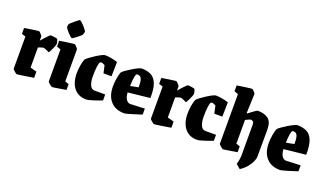

<svg xmlns="http://www.w3.org/2000/svg" viewBox="-78 -1255 3297 1934"><g transform="rotate(20 1570.5 -288.0)"><path d="M105 12Q101 12 89.5 3.5Q78 -5 67.5 -15.5Q57 -26 57 -30V-374L15 -388V-451Q15 -451 36 -454.5Q57 -458 85 -462Q113 -466 137 -469.5Q161 -473 167 -473Q171 -473 180.5 -464Q190 -455 198.5 -444.5Q207 -434 207 -430V-385Q222 -403 240.5 -423.5Q259 -444 274 -458.5Q289 -473 292 -473Q313 -473 334.5 -469.5Q356 -466 366 -462Q368 -457 373.5 -441.5Q379 -426 379 -412Q379 -405 372.5 -387.5Q366 -370 357 -351.5Q348 -333 340.5 -319.5Q333 -306 330 -306Q329 -307 316.5 -313Q304 -319 289.5 -325Q275 -331 266 -331Q263 -331 251.5 -327.5Q240 -324 228.5 -320Q217 -316 213 -314V-99L282 -80V-14Q282 -14 266 -11.5Q250 -9 225.5 -5Q201 -1 175 3Q149 7 129.5 9.5Q110 12 105 12Z M423 -639Q423 -642 436 -654Q449 -666 467 -681Q485 -696 499.5 -707Q514 -718 517 -718Q523 -718 537.5 -705.5Q552 -693 567.5 -675.5Q583 -658 594 -643Q605 -628 604 -623L597 -595Q596 -590 583 -578Q570 -566 552.5 -552.5Q535 -539 520.5 -529Q506 -519 502 -519Q496 -519 482 -531.5Q468 -544 452.5 -561Q437 -578 427 -593Q417 -608 418 -613ZM483 12Q479 12 466.5 3Q454 -6 443.5 -16Q433 -26 433 -30V-374L391 -388V-451Q391 -451 412.5 -454.5Q434 -458 464 -462Q494 -466 518.5 -469.5Q543 -473 549 -473Q553 -473 562.5 -464Q572 -455 580.5 -444.5Q589 -434 589 -430V-87L630 -73V-11Q630 -11 610 -7.5Q590 -4 562.5 0.5Q535 5 512 8.5Q489 12 483 12Z M847 12Q763 12 716 -46.5Q669 -105 669 -205Q669 -252 677 -294Q685 -336 695 -360Q705 -372 730 -390.5Q755 -409 784.5 -428Q814 -447 840 -460Q866 -473 877 -473Q904 -473 942.5 -466.5Q981 -460 1012 -449L1009 -295H923L905 -376Q895 -382 884.5 -386.5Q874 -391 865 -391Q857 -391 853 -387Q843 -379 837.5 -336Q832 -293 832 -231Q832 -175 848 -138Q864 -101 898 -101H1012V-37Q1000 -33 978 -24.5Q956 -16 931 -8Q906 0 883.5 6Q861 12 847 12Z M1436 -40Q1423 -36 1396.5 -27Q1370 -18 1341 -9.5Q1312 -1 1288 5.5Q1264 12 1255 12Q1161 12 1109 -46Q1057 -104 1057 -204Q1057 -251 1065 -295Q1073 -339 1083 -363Q1093 -375 1118.5 -393Q1144 -411 1174.5 -429.5Q1205 -448 1231 -460.5Q1257 -473 1269 -473Q1328 -473 1369.5 -452Q1411 -431 1432.5 -377Q1454 -323 1452 -223L1217 -198Q1220 -149 1238 -123Q1256 -97 1282 -97Q1283 -97 1301 -98Q1319 -99 1345.5 -100Q1372 -101 1397 -102Q1422 -103 1436 -104ZM1241 -400Q1222 -388 1218 -267L1304 -284Q1306 -387 1270 -398Q1265 -400 1255 -401Q1245 -402 1241 -400Z M1576 12Q1572 12 1560.5 3.5Q1549 -5 1538.5 -15.5Q1528 -26 1528 -30V-374L1486 -388V-451Q1486 -451 1507 -454.5Q1528 -458 1556 -462Q1584 -466 1608 -469.5Q1632 -473 1638 -473Q1642 -473 1651.5 -464Q1661 -455 1669.5 -444.5Q1678 -434 1678 -430V-385Q1693 -403 1711.5 -423.5Q1730 -444 1745 -458.5Q1760 -473 1763 -473Q1784 -473 1805.5 -469.5Q1827 -466 1837 -462Q1839 -457 1844.5 -441.5Q1850 -426 1850 -412Q1850 -405 1843.5 -387.5Q1837 -370 1828 -351.5Q1819 -333 1811.5 -319.5Q1804 -306 1801 -306Q1800 -307 1787.5 -313Q1775 -319 1760.5 -325Q1746 -331 1737 -331Q1734 -331 1722.5 -327.5Q1711 -324 1699.5 -320Q1688 -316 1684 -314V-99L1753 -80V-14Q1753 -14 1737 -11.5Q1721 -9 1696.5 -5Q1672 -1 1646 3Q1620 7 1600.5 9.5Q1581 12 1576 12Z M2035 12Q1951 12 1904 -46.5Q1857 -105 1857 -205Q1857 -252 1865 -294Q1873 -336 1883 -360Q1893 -372 1918 -390.5Q1943 -409 1972.5 -428Q2002 -447 2028 -460Q2054 -473 2065 -473Q2092 -473 2130.5 -466.5Q2169 -460 2200 -449L2197 -295H2111L2093 -376Q2083 -382 2072.5 -386.5Q2062 -391 2053 -391Q2045 -391 2041 -387Q2031 -379 2025.5 -336Q2020 -293 2020 -231Q2020 -175 2036 -138Q2052 -101 2086 -101H2200V-37Q2188 -33 2166 -24.5Q2144 -16 2119 -8Q2094 0 2071.5 6Q2049 12 2035 12Z M2225 -577V-640Q2225 -640 2239.5 -642Q2254 -644 2276 -647.5Q2298 -651 2321 -654Q2344 -657 2361.5 -659Q2379 -661 2384 -661Q2388 -661 2397 -652.5Q2406 -644 2414.5 -634Q2423 -624 2423 -620L2415 -412L2422 -411Q2438 -423 2457 -437.5Q2476 -452 2492 -462.5Q2508 -473 2511 -473Q2585 -473 2626.5 -441.5Q2668 -410 2668 -324L2667 -40Q2667 -14 2652 19Q2637 52 2609 84.5Q2581 117 2542 142L2496 103Q2507 65 2510 37.5Q2513 10 2512.5 -14.5Q2512 -39 2512 -67V-322Q2512 -351 2499 -358Q2486 -365 2478 -365Q2473 -365 2453.5 -356Q2434 -347 2423 -342V-88L2464 -73V-11Q2464 -11 2443.5 -7.5Q2423 -4 2395 0.5Q2367 5 2344 8.5Q2321 12 2315 12Q2311 12 2299.5 3.5Q2288 -5 2277.5 -15.5Q2267 -26 2267 -30V-562Z M3106 -40Q3093 -36 3066.5 -27Q3040 -18 3011 -9.5Q2982 -1 2958 5.5Q2934 12 2925 12Q2831 12 2779 -46Q2727 -104 2727 -204Q2727 -251 2735 -295Q2743 -339 2753 -363Q2763 -375 2788.5 -393Q2814 -411 2844.5 -429.5Q2875 -448 2901 -460.5Q2927 -473 2939 -473Q2998 -473 3039.5 -452Q3081 -431 3102.5 -377Q3124 -323 3122 -223L2887 -198Q2890 -149 2908 -123Q2926 -97 2952 -97Q2953 -97 2971 -98Q2989 -99 3015.5 -100Q3042 -101 3067 -102Q3092 -103 3106 -104ZM2911 -400Q2892 -388 2888 -267L2974 -284Q2976 -387 2940 -398Q2935 -400 2925 -401Q2915 -402 2911 -400Z"/></g></svg>

Font: Grenze Gotisch Black
Style: Regular
Weight: 900
Designer: Renata Polastri
Foundry: Omnibus-Type
Version: Version 1.001